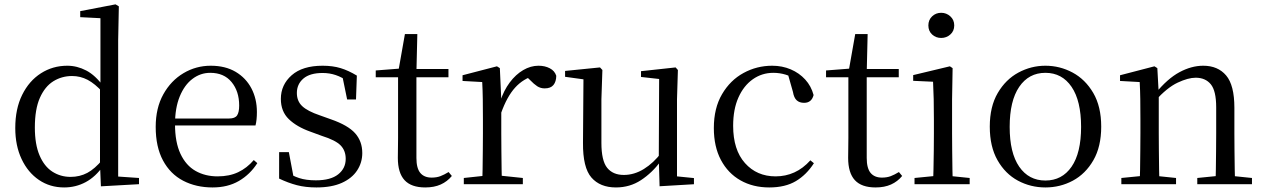

<svg xmlns="http://www.w3.org/2000/svg" viewBox="-20 -825 5662 860"><path d="M267.4 14.6Q204 14.6 154.4 -19Q104.9 -52.6 76.7 -112.6Q48.4 -172.7 48.4 -251.6Q48.4 -337.9 79.4 -400.3Q110.3 -462.8 163.3 -496.7Q216.2 -530.6 281.4 -530.6Q325.2 -530.6 366.3 -509.2Q407.5 -487.7 443.7 -437.5H453.5L440.8 -411.3Q405.2 -450.3 372.6 -467.4Q340 -484.5 302.8 -484.5Q256.9 -484.5 219 -461.1Q181.2 -437.6 158.7 -386.9Q136.1 -336.1 136.1 -253.7Q136.1 -178.2 157.2 -128.9Q178.2 -79.6 214.6 -56.1Q251.1 -32.7 296.2 -32.7Q337.2 -32.7 371 -50.6Q404.7 -68.5 439.4 -110.2L451.9 -82.4H442.5Q408.7 -33.4 364.1 -9.4Q319.5 14.6 267.4 14.6ZM432 9.6 427.9 -88.8V-91.6V-430.7L429.9 -440.3V-743.5L339.3 -748.1V-775.1L497.5 -805.5L512.3 -796.5L509.3 -644.4V-34.2L602.6 -27.8V0Z M932.3 14.6Q858.5 14.6 800.6 -15.4Q742.7 -45.5 710.1 -106.2Q677.4 -167 677.4 -256.8Q677.4 -341.1 711.5 -402.5Q745.6 -463.8 801.8 -497.2Q858 -530.6 923.9 -530.6Q989.2 -530.6 1035.4 -503.3Q1081.6 -475.9 1106.1 -429.2Q1130.7 -382.4 1130.7 -323.2Q1130.7 -286.8 1124.4 -262.9H715.6V-294.2H1006.3Q1032.6 -294.2 1042 -308.2Q1051.3 -322.1 1051.3 -352.3Q1051.3 -416.2 1017.2 -457.5Q983.2 -498.8 921.6 -498.8Q877.8 -498.8 842 -471.6Q806.1 -444.5 785 -392.8Q763.9 -341.2 763.9 -268.7Q763.9 -188 788.4 -135.9Q812.9 -83.8 855.9 -59.4Q899 -35 954.5 -35Q1007.5 -35 1046.8 -53.7Q1086.2 -72.3 1116.7 -108.1L1132.6 -94.3Q1100 -43.5 1050 -14.4Q1000 14.6 932.3 14.6Z M1397.4 14.6Q1348.9 14.6 1310 4.5Q1271.1 -5.6 1230.2 -25.1L1230.3 -143.7H1273.8L1297.5 -18.1L1260.9 -20.3V-56.3Q1289.4 -37.5 1320.2 -27.4Q1350.9 -17.3 1394.7 -17.3Q1461.2 -17.3 1494.8 -44.1Q1528.5 -70.9 1528.5 -113.5Q1528.5 -150.2 1505.8 -173.6Q1483.2 -197 1421.6 -216.4L1369.9 -235.4Q1309.2 -257 1273.6 -291.4Q1238 -325.9 1238 -382Q1238 -445.2 1286.4 -487.9Q1334.8 -530.6 1425.1 -530.6Q1470.4 -530.6 1505.5 -519.9Q1540.7 -509.2 1578.4 -486.4L1574.6 -379.4H1534.9L1511.1 -495.5L1542.5 -490.1V-457.8Q1511.7 -479.4 1483.9 -488.7Q1456.2 -498.1 1425.1 -498.1Q1368.1 -498.1 1338.9 -473.1Q1309.7 -448 1309.7 -408.5Q1309.7 -372 1333.7 -349.5Q1357.6 -327 1412.5 -308.4L1462.8 -290.4Q1538.6 -264 1570.7 -228.1Q1602.7 -192.1 1602.7 -139.6Q1602.7 -96.6 1579.5 -61.4Q1556.3 -26.2 1510.9 -5.8Q1465.5 14.6 1397.4 14.6Z M1803.9 -478.9V-516H1988.7V-478.9ZM1884.8 14.6Q1822.2 14.6 1792.1 -18Q1762 -50.7 1762 -117.7Q1762 -142.1 1762.5 -161.1Q1763 -180.1 1763 -207.1V-478.9H1663V-509.4L1783.6 -518.8L1764 -504.4L1793.7 -672.5H1849.3L1845.2 -500.6V-489V-117.5Q1845.2 -71.2 1862.7 -50.3Q1880.2 -29.5 1913.3 -29.5Q1935.5 -29.5 1952.5 -35.9Q1969.4 -42.3 1989.4 -54.4L2003.9 -36.8Q1983.4 -11.8 1954 1.4Q1924.6 14.6 1884.8 14.6Z M2057.5 0V-27.8L2167.6 -39.6H2208.9L2321.9 -27.8V0ZM2139.9 0Q2141.1 -24.4 2141.6 -65.3Q2142.1 -106.3 2142.6 -150.7Q2143.1 -195.1 2143.1 -228.5V-289.4Q2143.1 -341 2142.5 -380.9Q2141.9 -420.7 2139.9 -457.5L2051.8 -462.4V-487.9L2205.9 -528L2218.9 -519.8L2225.3 -379V-378V-228.5Q2225.3 -195.1 2225.8 -150.7Q2226.3 -106.3 2226.8 -65.3Q2227.3 -24.4 2228.3 0ZM2224.5 -318.6 2202.9 -371H2220.7Q2236.2 -419.5 2263.1 -455.5Q2290 -491.4 2323.4 -511Q2356.8 -530.6 2392 -530.6Q2420.9 -530.6 2442.7 -519.1Q2464.6 -507.7 2471.6 -485.6Q2471.4 -459.5 2459 -444.3Q2446.7 -429.1 2419.7 -429.1Q2401.2 -429.1 2386.3 -438.7Q2371.5 -448.4 2353.8 -466.9L2330.8 -488.8L2376.3 -487.2Q2324 -473 2287.4 -432.7Q2250.8 -392.5 2224.5 -318.6Z M2738.9 14.6Q2667.8 14.6 2629.1 -29.8Q2590.3 -74.2 2591.3 -185.8L2593.5 -483.7L2615.7 -466.6L2511.1 -481V-507.3L2667.5 -523L2678.2 -511.5L2673.8 -380.4V-185.1Q2673.8 -105.3 2699.6 -73.3Q2725.4 -41.4 2774.3 -41.4Q2820.8 -41.4 2864.1 -68.1Q2907.4 -94.9 2942.9 -141.8L2966.1 -103H2939.7Q2901.1 -51 2851.2 -18.2Q2801.3 14.6 2738.9 14.6ZM2934.4 9.3 2930.8 -114.1V-115.5L2932.4 -471.2L2851.2 -480.3V-506.2L3006.2 -523L3016.4 -511.5L3012.4 -380.4V-35L3088.3 -27.4V0.2Z M3425.6 14.6Q3352.8 14.6 3296.8 -17.1Q3240.8 -48.8 3209.1 -108.5Q3177.4 -168.3 3177.4 -251.4Q3177.4 -340.7 3214.2 -403.2Q3250.9 -465.8 3310.5 -498.2Q3370 -530.6 3438.8 -530.6Q3483.5 -530.6 3521.7 -514.4Q3559.9 -498.1 3586.7 -468.8Q3613.5 -439.5 3624.2 -399.3Q3615.3 -364.4 3581.7 -364.4Q3561 -364.4 3548.6 -375.7Q3536.1 -386.9 3531.7 -413.5L3506.7 -501.6L3556.8 -461.9Q3526.5 -482.4 3499.4 -490.6Q3472.3 -498.8 3444 -498.8Q3392.9 -498.8 3351.9 -469.9Q3311 -441 3287.5 -388.2Q3263.9 -335.4 3263.9 -261.5Q3263.9 -153.9 3316.9 -94.5Q3369.8 -35 3454.2 -35Q3499 -35 3537.9 -52.7Q3576.9 -70.3 3609.8 -106.9L3625.6 -93.9Q3592.6 -42.3 3544.9 -13.8Q3497.2 14.6 3425.6 14.6Z M3820.9 -478.9V-516H4005.7V-478.9ZM3901.8 14.6Q3839.2 14.6 3809.1 -18Q3779 -50.7 3779 -117.7Q3779 -142.1 3779.5 -161.1Q3780 -180.1 3780 -207.1V-478.9H3680V-509.4L3800.6 -518.8L3781 -504.4L3810.7 -672.5H3866.3L3862.2 -500.6V-489V-117.5Q3862.2 -71.2 3879.7 -50.3Q3897.2 -29.5 3930.3 -29.5Q3952.5 -29.5 3969.5 -35.9Q3986.4 -42.3 4006.4 -54.4L4020.9 -36.8Q4000.4 -11.8 3971 1.4Q3941.6 14.6 3901.8 14.6Z M4076.3 0V-27.8L4186.1 -38.6H4217.5L4323.3 -27.8V0ZM4159.3 0Q4160.3 -24.4 4161.2 -65.3Q4162.1 -106.3 4162.6 -150.7Q4163.1 -195.1 4163.1 -228.5V-288.8Q4163.1 -339.6 4162.2 -380.6Q4161.3 -421.6 4159.3 -458.9L4070.3 -463V-488.6L4234.7 -528L4246.9 -519.8L4244.5 -380.2V-228.5Q4244.5 -195.1 4245 -150.7Q4245.5 -106.3 4246.1 -65.3Q4246.7 -24.4 4247.7 0ZM4195.8 -655Q4171.9 -655 4155.1 -670.5Q4138.3 -686 4138.3 -711.1Q4138.3 -735.9 4155.1 -751.8Q4171.9 -767.7 4195.8 -767.7Q4219.2 -767.7 4236.7 -751.8Q4254.2 -735.9 4254.2 -711.1Q4254.2 -686 4236.7 -670.5Q4219.2 -655 4195.8 -655Z M4662.5 14.6Q4596.2 14.6 4539.4 -15.9Q4482.6 -46.5 4448 -107.4Q4413.4 -168.3 4413.4 -257.8Q4413.4 -347.6 4449.1 -408.5Q4484.7 -469.3 4541.7 -500Q4598.7 -530.6 4662.5 -530.6Q4727.2 -530.6 4784.2 -500.1Q4841.2 -469.5 4876.9 -408.7Q4912.5 -347.8 4912.5 -257.8Q4912.5 -168 4877.4 -107.2Q4842.3 -46.3 4785.5 -15.8Q4728.7 14.6 4662.5 14.6ZM4662.5 -16.4Q4737 -16.4 4779.7 -78.2Q4822.4 -140.1 4822.4 -256.6Q4822.4 -373.4 4779.7 -436.1Q4737 -498.8 4662.5 -498.8Q4588.1 -498.8 4545.3 -436.1Q4502.5 -373.4 4502.5 -256.6Q4502.5 -140.1 4545.3 -78.2Q4588.1 -16.4 4662.5 -16.4Z M5002.7 0V-27.8L5111.4 -38.6H5143.8L5247.7 -27.8V0ZM5084.9 0Q5086.1 -24.4 5086.6 -65.3Q5087.1 -106.3 5087.6 -150.7Q5088.1 -195.1 5088.1 -228.5V-289.4Q5088.1 -340.8 5087.5 -380.8Q5086.9 -420.7 5084.9 -457.5L4996.8 -462.4V-487.9L5150.9 -528L5163.9 -519.8L5170.3 -403.1V-401.7V-228.5Q5170.3 -195.1 5170.8 -150.7Q5171.3 -106.3 5171.8 -65.3Q5172.3 -24.4 5173.3 0ZM5342.8 0V-27.8L5450.3 -38.6H5483.3L5587.8 -27.8V0ZM5424.5 0Q5425.5 -24.4 5426 -64.8Q5426.5 -105.3 5427 -149.7Q5427.5 -194.1 5427.5 -228.5V-344.3Q5427.5 -418.1 5403.4 -447.5Q5379.3 -476.9 5335.6 -476.9Q5301.9 -476.9 5254.8 -454.8Q5207.6 -432.7 5153.2 -372.4L5144.7 -406H5154.8Q5209.4 -472.9 5263.1 -501.7Q5316.9 -530.6 5369.5 -530.6Q5435 -530.6 5472 -487.1Q5509 -443.5 5509 -342.4V-228.5Q5509 -194.1 5509.5 -149.7Q5510 -105.3 5510.6 -64.8Q5511.2 -24.4 5512.2 0Z"/></svg>

Font: Noto Serif SC ExtraLight
Style: Regular
Weight: 200
Designer: Ryoko NISHIZUKA 西塚涼子 (kana & ideographs); Frank Grießhammer (Latin, Greek & Cyrillic); Wenlong ZHANG 张文龙 (bopomofo); San
Foundry: Adobe
Version: Version 2.002-H1;hotconv 1.1.0;makeotfexe 2.6.0